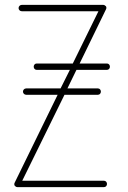

<svg xmlns="http://www.w3.org/2000/svg" viewBox="-20 -768 526 786"><path d="M87 -380H216L40 -20C38 -16 38 -12 40 -8C43 -5 46 -2 51 -2H406C413 -2 418 -8 418 -15C418 -22 413 -28 406 -28H71L244 -380H381C388 -380 393 -386 393 -393C393 -400 388 -406 381 -406H256L293 -482H418C425 -482 430 -488 430 -495C430 -502 425 -508 418 -508H306L414 -730C416 -734 416 -738 414 -742C411 -745 407 -748 403 -748H69C62 -748 56 -742 56 -735C56 -728 62 -722 69 -722H383L278 -508H130C123 -508 118 -502 118 -495C118 -488 123 -482 130 -482H266L228 -406H87C80 -406 74 -400 74 -393C74 -386 80 -380 87 -380Z"/></svg>

Font: LS
Style: LightAlt
Weight: 250
Designer: BSozoo
Foundry: BSozoo
Version: Version 001.000